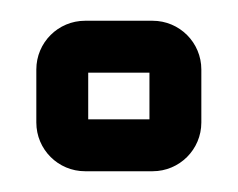

<svg xmlns="http://www.w3.org/2000/svg" viewBox="-20 -140 229 185"><path d="M65 -25V-70H124V-25ZM174 -22V-73C174 -99 153 -120 127 -120H62C36 -120 15 -99 15 -73V-22C15 4 36 25 62 25H127C153 25 174 4 174 -22Z"/></svg>

Font: DIN Rundschrift
Style: MittelKont
Weight: 400
Version: Version 1.027